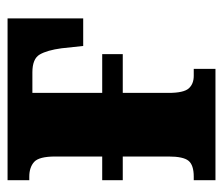

<svg xmlns="http://www.w3.org/2000/svg" viewBox="-60 -516 576 495"><g transform="rotate(-90 227.5 -268.0)"><path d="M11 0V-56H20Q50 -56 61 -69.5Q72 -83 72 -121V-239H11V-292H72V-413Q72 -455 58 -467.5Q44 -480 20 -480H11V-536H428V-341H357L351 -397Q346 -434 335 -453Q324 -472 289 -472H236V-292H336V-239H236V-121Q236 -82 247.5 -69Q259 -56 280 -56H298V0Z"/></g></svg>

Font: Noto Serif ExtraCondensed Black
Style: Regular
Weight: 900
Width: 2
Designer: Monotype Design Team
Foundry: Monotype Imaging Inc.
Version: Version 2.015; ttfautohint (v1.8.4.7-5d5b)